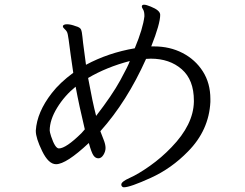

<svg xmlns="http://www.w3.org/2000/svg" viewBox="-20 -763 1040 815"><path d="M357 -156Q368 -116 376.5 -103.5Q385 -91 397.5 -91Q410 -91 419 -105.5Q428 -120 428 -135Q428 -150 419.5 -171Q411 -192 406 -206Q519 -332 600 -513L620 -514Q700 -514 751.5 -469Q803 -424 803 -336V-331Q801 -234 708 -138Q666 -94 616.5 -59Q567 -24 531 -8Q495 8 495 20V23Q498 32 506 32Q532 32 620 -8Q708 -48 778 -120Q867 -210 873 -330V-343Q873 -410 841 -460Q809 -510 755 -538Q701 -566 634 -566H622Q660 -662 660 -700Q660 -719 620 -735Q601 -743 591.5 -743Q582 -743 582 -735Q582 -731 587.5 -722.5Q593 -714 593 -694Q587 -642 552 -558Q440 -539 345 -488Q341 -520 336.5 -552Q332 -584 330 -606Q328 -628 324 -637.5Q320 -647 301 -652Q280 -660 265 -660Q250 -660 247 -653V-651Q247 -646 254 -640Q261 -634 264.5 -627Q268 -620 271.5 -594Q275 -568 280 -530Q285 -492 291 -454Q234 -412 200 -368Q137 -287 132 -209V-207Q132 -177 159 -121.5Q186 -66 218 -66Q261 -66 357 -156ZM531 -504Q525 -485 490.5 -422Q456 -359 388 -271Q373 -328 354 -432Q432 -478 531 -504ZM340 -214Q338 -211 326 -198Q260 -133 230 -133Q214 -133 197 -184Q191 -203 191 -209Q191 -254 222.5 -305.5Q254 -357 301 -395Q316 -314 340 -214Z"/></svg>

Font: LXGW WenKai TC
Style: Regular
Weight: 400
Designer: LXGW / Fontworks Inc.
Foundry: LXGW / Fontworks Inc.
Version: Version 1.330